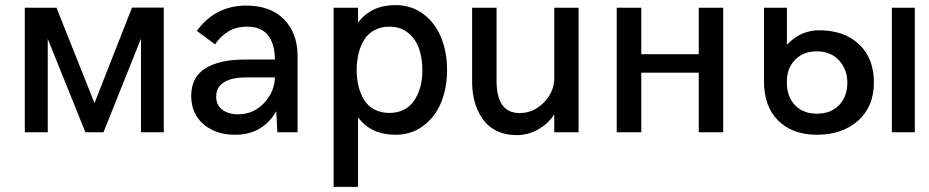

<svg xmlns="http://www.w3.org/2000/svg" viewBox="-20 -518 3638 752"><path d="M77.1 0V-487.8H201.2L350.1 -114.3L497.1 -488.3H621.6V0H532.2V-366.7L385.3 0H314.5L167 -365.7V0Z M899.9 9.8Q825.7 9.8 777.3 -31.2Q729 -72.3 729 -142.6Q729 -215.8 784.2 -250.2Q839.4 -284.7 937.5 -284.7H1056.6Q1056.6 -345.2 1030 -379.4Q1003.4 -413.6 947.8 -413.6Q904.3 -413.6 872.8 -393.8Q841.3 -374 822.3 -344.2L751 -397Q822.8 -496.1 944.3 -496.1Q1039.6 -496.1 1092.5 -442.1Q1145.5 -388.2 1145.5 -297.9V0H1066.4L1062 -82.5Q1009.3 9.8 899.9 9.8ZM912.1 -70.3Q973.1 -70.3 1014.4 -114.7Q1055.7 -159.2 1056.6 -214.8H944.8Q887.2 -214.8 856.9 -195.6Q826.7 -176.3 826.7 -139.6Q826.7 -106.4 850.6 -88.4Q874.5 -70.3 912.1 -70.3Z M1286.6 213.9V-487.8H1382.3V-429.2Q1433.6 -498 1528.8 -498Q1591.3 -498 1637.9 -463.1Q1684.6 -428.2 1707.8 -371.1Q1731 -314 1731 -244.1Q1731 -173.8 1707.8 -116.9Q1684.6 -60.1 1637.9 -25.1Q1591.3 9.8 1528.8 9.8Q1432.6 9.8 1382.3 -58.6V213.9ZM1504.9 -75.7Q1568.4 -75.7 1601.3 -123Q1634.3 -170.4 1634.3 -243.7Q1634.3 -291 1620.8 -328.6Q1607.4 -366.2 1577.6 -389.9Q1547.9 -413.6 1504.9 -413.6Q1472.2 -413.6 1447 -400.1Q1421.9 -386.7 1407 -363Q1392.1 -339.4 1384.5 -309.1Q1377 -278.8 1377 -243.7Q1377 -208.5 1384.5 -178.7Q1392.1 -148.9 1407 -125.5Q1421.9 -102.1 1447 -88.9Q1472.2 -75.7 1504.9 -75.7Z M2003.4 11.2Q1966.8 11.2 1937.3 -0.2Q1907.7 -11.7 1887.9 -31.5Q1868.2 -51.3 1854.7 -78.4Q1841.3 -105.5 1835.2 -135.7Q1829.1 -166 1829.1 -199.2V-487.8H1924.8V-201.7Q1924.8 -75.2 2015.1 -75.2Q2069.8 -75.2 2110.4 -116.9Q2150.9 -158.7 2150.9 -212.9V-487.8H2246.1V0H2150.9V-70.3Q2129.4 -35.6 2089.6 -12.2Q2049.8 11.2 2003.4 11.2Z M2395.5 0V-487.8H2491.7V-305.7H2716.8V-487.8H2812.5V0H2716.8V-233.4H2491.7V0Z M3179.7 9.8Q3084.5 9.8 3028.3 -45.4Q2972.2 -100.6 2972.2 -199.7V-487.8H3062V-342.8Q3115.7 -399.4 3188.5 -399.4Q3286.1 -399.4 3344.5 -344.7Q3402.8 -290 3402.8 -194.8Q3402.8 -100.6 3340.8 -45.4Q3278.8 9.8 3179.7 9.8ZM3473.1 0V-487.8H3563V0ZM3179.7 -72.8Q3234.9 -72.8 3266.8 -106.7Q3298.8 -140.6 3298.8 -194.8Q3298.8 -245.6 3266.4 -281.2Q3233.9 -316.9 3179.7 -316.9Q3127.9 -316.9 3096.2 -285.9Q3064.5 -254.9 3062 -206.5V-186.5Q3064.5 -135.7 3095.7 -104.2Q3127 -72.8 3179.7 -72.8Z"/></svg>

Font: HK Grotesk Medium
Style: Regular
Weight: 500
Designer: Alfredo Marco Pradil and Stefan Peev
Foundry: Hanken Design Co.
Version: Version 1.045;PS 001.045;hotconv 1.0.88;makeotf.lib2.5.64775